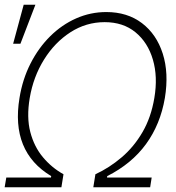

<svg xmlns="http://www.w3.org/2000/svg" viewBox="-46 -788 741 808"><path d="M-26.4 0 -19.5 -41H168.5L169.4 -46.9Q-1.5 -149.4 36.1 -376Q48.8 -454.6 82.5 -520.8Q116.2 -586.9 165.3 -635.5Q214.4 -684.1 274.7 -710.7Q335 -737.3 401.4 -737.3Q489.7 -737.3 551.3 -690.7Q612.8 -644 638.9 -562.3Q665 -480.5 647.9 -376Q628.9 -264.6 568.4 -181.6Q507.8 -98.6 405.3 -46.9L404.3 -41H592.3L585.9 0H346.7L355.5 -54.7Q414.6 -82 466.1 -126Q517.6 -169.9 553.7 -231.9Q589.8 -293.9 603.5 -375.5Q618.7 -464.8 597.4 -537.1Q576.2 -609.4 524.2 -652.1Q472.2 -694.8 394.5 -694.8Q316.4 -694.8 250.2 -652.1Q184.1 -609.4 139.2 -537.1Q94.2 -464.8 79.1 -375.5Q65.4 -294.4 81.5 -232.4Q97.7 -170.4 134.8 -126.2Q171.9 -82 221.2 -54.7L212.4 0ZM9.3 -604 53.7 -768.1H103L40 -604Z"/></svg>

Font: Inter Display Extra Light
Style: Italic
Weight: 200
Italic angle: -9.39999°
Designer: Rasmus Andersson
Foundry: rsms
Version: Version 4.000;git-4fc901f